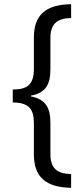

<svg xmlns="http://www.w3.org/2000/svg" viewBox="-20 -737 402 918"><path d="M320 161V95C250 94 221 65 221 -1V-151C221 -221 198 -263 128 -276V-280C196 -292 221 -331 221 -405V-555C221 -624 254 -649 320 -651V-717C195 -715 142 -662 142 -558V-407C142 -332 110 -309 41 -309V-247C118 -247 142 -215 142 -149V1C142 109 199 159 320 161Z"/></svg>

Font: Noto Sans Arabic ExtCond
Style: Regular
Weight: 400
Width: 2
Designer: Monotype Design Team, Nadine Chahine, Nizar Qandah and Khaled Hosny
Foundry: Monotype Imaging Inc.
Version: Version 2.012